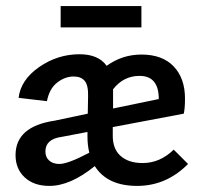

<svg xmlns="http://www.w3.org/2000/svg" viewBox="-20 -604 662 630"><path d="M444 -584V-514H179V-584ZM550 -113 597 -66Q526 6 430 6Q332 6 291 -59Q211 6 142 6Q91 6 61 -22Q31 -50 31 -95Q31 -189 159 -208L268 -231L269 -288Q270 -324 258 -338.5Q246 -353 222 -353Q193 -353 167.5 -333Q142 -313 134 -272L41 -283Q48 -342 108.5 -384Q169 -426 241 -426Q303 -426 330 -388Q381 -425 444 -425Q513 -425 550 -386Q587 -347 587 -281Q587 -248 583 -231L350 -187V-162Q349 -116 375.5 -92.5Q402 -69 448 -69Q505 -69 550 -113ZM351 -311V-302V-248L501 -279Q501 -355 438 -355Q385 -355 351 -311ZM175 -66Q203 -66 273 -103Q267 -127 267 -157V-171L183 -155Q129 -148 129 -107Q129 -88 141.5 -77Q154 -66 175 -66Z"/></svg>

Font: EauTest Semibold
Style: Regular
Weight: 600
Designer: Christian Thalmann (Catharsis Fonts)
Version: Version 0.001;PS 000.001;hotconv 1.0.88;makeotf.lib2.5.64775